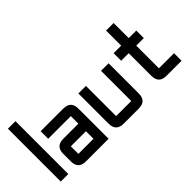

<svg xmlns="http://www.w3.org/2000/svg" viewBox="-36 -988 1317 1317"><g transform="rotate(-45 622.5 -329.5)"><path d="M36.6 -598.1H109.9V-85.4H36.6Z M476.1 -61H256.3Q183.1 -61 183.1 -134.3V-207.5Q183.1 -280.8 256.3 -280.8H402.8V-354H183.1V-427.2H402.8Q476.1 -427.2 476.1 -354ZM256.3 -134.3H402.8V-207.5H256.3Z M769 -427.2H842.3V-134.3Q842.3 -61 769 -61H622.6Q549.3 -61 549.3 -134.3V-427.2H622.6V-134.3H769Z M1062 -85.4Q988.8 -85.4 988.8 -158.7V-378.4H915.5V-451.7H988.8V-598.1H1062V-451.7H1135.3V-378.4H1062V-158.7H1208.5V-85.4Z"/></g></svg>

Font: BabelStone Khitan Seals
Style: Regular
Weight: 400
Designer: Andrew West
Foundry: BabelStone
Version: Version 1.004